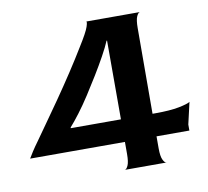

<svg xmlns="http://www.w3.org/2000/svg" viewBox="-70 -677 815 754"><g transform="rotate(-10 337.5 -300.0)"><path d="M368 0Q375 0 381.5 -14Q388 -28 388 -60V-108H10Q15 -117 26 -134Q37 -151 51 -170Q67 -193 94.5 -231.5Q122 -270 155 -317.5Q188 -365 220.5 -414.5Q253 -464 279 -507Q311 -558 318 -579Q325 -600 320 -600H535Q528 -600 521.5 -586Q515 -572 515 -539L514 -198H525Q584 -198 619.5 -205Q655 -212 665 -219L645 -132V-108H514V-60Q514 -28 521 -14Q528 0 535 0ZM188 -198H388V-512H386Q376 -488 357.5 -454.5Q339 -421 317 -385Q295 -349 272 -313.5Q249 -278 227 -249Q205 -220 188 -201Z"/></g></svg>

Font: Red Rose Medium
Style: Regular
Weight: 500
Designer: Jaikishan Patel
Version: Version 2.000